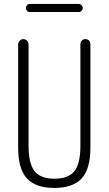

<svg xmlns="http://www.w3.org/2000/svg" viewBox="-20 -925 540 955"><path d="M127.9 -905.3H372.1Q379.9 -905.3 385.7 -898.9Q391.6 -892.6 391.6 -884.8Q391.6 -877 385.7 -871.1Q379.9 -865.2 372.1 -865.2H127.9Q120.1 -865.2 114.3 -871.1Q108.4 -877 108.4 -884.8Q108.4 -892.6 114.3 -898.9Q120.1 -905.3 127.9 -905.3ZM70.3 -190.4V-704.1Q70.3 -713.9 78.1 -722.2Q85.9 -730.5 96.2 -730.5Q106.4 -730.5 114.3 -722.2Q122.1 -713.9 122.1 -704.1V-200.2Q122.1 -111.3 151.9 -73.7Q181.6 -36.1 251 -36.1Q320.3 -36.1 350.1 -73.7Q379.9 -111.3 379.9 -200.2V-705.1Q379.9 -715.8 386.7 -723.1Q393.6 -730.5 404.8 -730.5Q416 -730.5 422.9 -723.1Q429.7 -715.8 429.7 -705.1V-190.4Q429.7 -85 386.2 -37.6Q342.8 9.8 250 9.8Q157.2 9.8 113.8 -37.6Q70.3 -85 70.3 -190.4Z"/></svg>

Font: Rounded-X Mgen+ 1m light
Style: Regular
Weight: 200
Designer: [Source Han Sans]
Ryoko NISHIZUKA  (kana & ideographs); Paul D. Hunt (Latin, Greek & Cyrillic); Wenlong ZHANG  (bopomofo
Version: Version 1.059.20150602